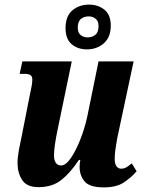

<svg xmlns="http://www.w3.org/2000/svg" viewBox="-20 -802 623 832"><path d="M430 10Q368 10 346.5 -16Q325 -42 325 -78Q325 -93 328 -109H322Q284 -52 245 -21.5Q206 9 147 9Q96 9 76 -22Q56 -53 56 -95Q56 -121 62 -153Q68 -185 74 -212L109 -389Q114 -413 117 -428.5Q120 -444 120 -457Q120 -471 112 -476.5Q104 -482 84 -482H65L77 -536H291L229 -237Q223 -209 218.5 -179Q214 -149 214 -128Q214 -109 221.5 -97Q229 -85 245 -85Q265 -85 287 -117Q309 -149 328 -197.5Q347 -246 358 -296L407 -536H559L488 -203Q484 -180 480.5 -157Q477 -134 477 -112Q477 -93 484.5 -82Q492 -71 505 -71Q517 -71 527.5 -77Q538 -83 551 -94L572 -60Q550 -34 517.5 -12Q485 10 430 10ZM357 -588Q317 -588 290.5 -610.5Q264 -633 264 -680Q264 -732 293.5 -757Q323 -782 366 -782Q405 -782 432.5 -760Q460 -738 460 -691Q460 -640 429.5 -614Q399 -588 357 -588ZM360 -640Q379 -640 393 -651Q407 -662 407 -689Q407 -711 394 -721Q381 -731 364 -731Q345 -731 331 -720Q317 -709 317 -682Q317 -660 329.5 -650Q342 -640 360 -640Z"/></svg>

Font: Noto Serif ExtraCondensed ExtraBold
Style: Italic
Weight: 800
Width: 2
Italic angle: -12°
Designer: Monotype Design Team
Foundry: Monotype Imaging Inc.
Version: Version 2.013